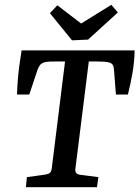

<svg xmlns="http://www.w3.org/2000/svg" viewBox="-20 -780 581 800"><path d="M88 0 92 -42 165 -52Q180 -54 187 -59Q194 -64 196 -81L251 -524H223Q205 -524 188.5 -523.5Q172 -523 161 -519Q151 -515 146 -508Q141 -501 137 -491L102 -386H51Q52 -421 54.5 -451Q57 -481 61 -510Q65 -539 70 -570H541Q540 -523 532.5 -479Q525 -435 513 -386H463L455 -489Q454 -502 450 -509Q446 -516 437 -519Q428 -522 412.5 -523Q397 -524 378 -524H350L294 -76Q293 -65 297.5 -59Q302 -53 319 -51L390 -42L384 0ZM471 -728 347 -615 280 -612 188 -725 219 -758 318 -682 444 -760Z"/></svg>

Font: Yrsa Medium
Style: Italic
Weight: 500
Italic angle: -7.10001°
Designer: Anna Giedrys (Yrsa+Rasa design), David Brezina (Yrsa art-direction, Rasa art-direction, design)
Foundry: Rosetta Type Foundry
Version: Version 2.004